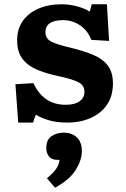

<svg xmlns="http://www.w3.org/2000/svg" viewBox="-20 -558 589 896"><path d="M65 14 52 -165 136 -170Q183 -69 286 -69Q329 -69 351.5 -85.5Q374 -102 374 -130Q374 -159 347.5 -173.5Q321 -188 252 -203Q198 -214 154.5 -232Q111 -250 85.5 -282.5Q60 -315 60 -370Q60 -423 86.5 -460.5Q113 -498 160 -518Q207 -538 266 -538Q306 -538 341.5 -528Q377 -518 399 -504L408 -538H479L489 -367L406 -372Q390 -415 354 -439.5Q318 -464 275 -464Q192 -464 192 -408Q192 -378 219 -364Q246 -350 311 -335Q373 -320 417 -301Q461 -282 484 -251Q507 -220 507 -168Q507 -111 480 -70.5Q453 -30 404.5 -8Q356 14 294 14Q245 14 209 3.5Q173 -7 147 -23L134 14ZM237 318 199 274Q228 250 242 230Q256 210 258 188H248Q221 188 208.5 172Q196 156 196 133Q196 94 220.5 77.5Q245 61 278 61Q314 61 338 82.5Q362 104 362 148Q362 188 334 234Q306 280 237 318Z"/></svg>

Font: Literata 7pt
Style: Bold
Weight: 700
Designer: Latin by Veronika Burian and Jose Scaglione. Greek by Irene Vlachou. Cyrillic by Vera Evstafieva.
Foundry: TypeTogether
Version: Version 3.002